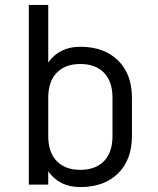

<svg xmlns="http://www.w3.org/2000/svg" viewBox="-20 -750 640 780"><path d="M97 0V-730H176V-496Q221 -560 306 -560Q403 -560 459.5 -504.5Q516 -449 516 -353V-197Q516 -101 459.5 -45.5Q403 10 306 10Q221 10 176 -54V0ZM306 -490Q245 -490 210.5 -454.5Q176 -419 176 -353V-197Q176 -131 210.5 -95.5Q245 -60 306 -60Q368 -60 402.5 -95.5Q437 -131 437 -197V-353Q437 -419 402.5 -454.5Q368 -490 306 -490Z"/></svg>

Font: Tiny Light
Style: Regular
Weight: 300
Monospace: yes
Designer: Philipp Nurullin, Konstantin Bulenkov
Foundry: JetBrains
Version: Version 2.251; ttfautohint (v1.8.4.7-5d5b)